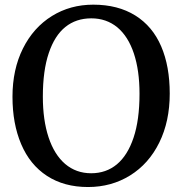

<svg xmlns="http://www.w3.org/2000/svg" viewBox="-20 -771 763 803"><path d="M197.3 -704.1Q273.9 -751.5 370.1 -751.5Q473.1 -751.5 545.7 -706.3Q618.2 -661.1 654.3 -576.7Q689.9 -493.7 689.9 -379.4Q689.9 -263.7 646.2 -174.8Q602.5 -85.9 523.9 -37.1Q445.8 11.2 348.1 11.2Q248 11.2 176.5 -35.4Q105 -82 68.4 -168.5Q32.2 -253.9 32.2 -366.2Q32.2 -480.5 75.9 -568.1Q119.6 -655.8 197.3 -704.1ZM252.4 -85.4Q298.3 -46.4 361.3 -46.4Q423.8 -46.4 468.8 -83.7Q513.7 -121.1 538.6 -195.3Q563.5 -269.5 563.5 -378.9Q563.5 -476.6 539.8 -547.6Q516.1 -618.7 470.7 -656.7Q424.8 -694.3 361.8 -694.3Q298.3 -694.3 253.4 -658.2Q208.5 -622.1 184.1 -549.3Q159.2 -476.1 159.2 -366.7Q159.2 -269 183.1 -196.8Q207 -124.5 252.4 -85.4Z"/></svg>

Font: Merriweather
Style: Regular
Weight: 400
Designer: Eben Sorkin
Foundry: Eben Sorkin
Version: Version 1.584; ttfautohint (v1.8.1)